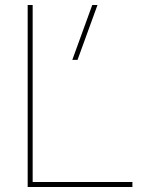

<svg xmlns="http://www.w3.org/2000/svg" viewBox="-20 -750 622 770"><path d="M111 -730V-20H511V0H91V-730ZM291 -510H270L350 -730H371Z"/></svg>

Font: Mplus 1p Thin
Style: Regular
Weight: 250
Version: Version 1.061